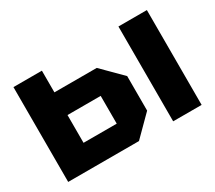

<svg xmlns="http://www.w3.org/2000/svg" viewBox="-108 -771 1100 982"><g transform="rotate(-30 442.0 -280.0)"><path d="M48 0V-560H216V-432H466L580 -318V-114L466 0ZM216 -134H412V-298H216ZM668 0V-560H836V0Z"/></g></svg>

Font: Tektur
Style: Bold
Weight: 700
Designer: Adam Jagosz
Foundry: Adam Jagosz
Version: Version 1.005;gftools[0.9.30]